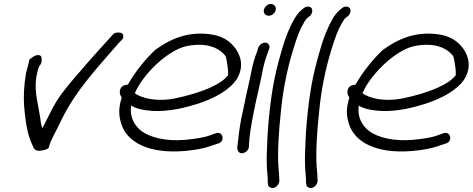

<svg xmlns="http://www.w3.org/2000/svg" viewBox="-20 -729 2373 964"><path d="M110 -359V-358C100 -298 98 -247 101 -197C107 -130 115 -55 144 2C148 9 151 36 193 26C210 23 227 17 226 7L227 6C227 4 228 -3 234 -16C251 -55 269 -84 290 -130C364 -281 479 -400 577 -514L590 -527C604 -540 600 -555 592 -562C582 -567 564 -568 551 -560L539 -547C494 -497 435 -433 385 -374C344 -327 297 -273 264 -221C239 -180 215 -127 193 -85L188 -100C184 -116 183 -136 179 -155C169 -220 148 -284 166 -360C169 -373 172 -385 176 -396L177 -397L176 -396C193 -412 189 -431 188 -443C186 -450 176 -454 165 -452C147 -448 133 -434 127 -429C124 -409 116 -383 110 -359Z M590 -292C574 -269 584 -250 591 -239C574 -184 576 -148 589 -107C616 -19 721 45 908 29C964 24 1002 16 1032 6L1074 -8C1112 -17 1100 -70 1067 -61H1066L1024 -46C999 -38 961 -32 911 -27C813 -18 734 -39 690 -71C652 -102 631 -142 638 -199C663 -184 697 -175 748 -172C833 -168 913 -189 976 -209C1053 -235 1127 -272 1168 -330V-331C1208 -394 1187 -452 1162 -486C1139 -516 1108 -544 1048 -555C924 -576 832 -531 760 -479C711 -434 658 -368 622 -304C606 -304 594 -296 590 -292ZM656 -262 658 -264C687 -329 750 -399 809 -443C855 -476 894 -499 955 -503C1041 -510 1087 -480 1112 -448C1118 -439 1133 -341 1121 -347C1104 -325 1072 -306 1041 -292V-291H1040C987 -267 926 -249 859 -235C772 -217 691 -234 656 -262Z M1329 -650C1345 -650 1360 -662 1364 -678C1368 -695 1357 -709 1340 -709C1323 -709 1309 -696 1305 -680C1301 -663 1313 -650 1329 -650ZM1171 8C1171 19 1173 29 1180 35C1197 51 1230 30 1230 6V-4C1235 -86 1260 -200 1282 -295C1288 -320 1292 -343 1297 -365V-366C1303 -401 1313 -435 1324 -463L1331 -482C1335 -491 1333 -499 1330 -504C1318 -526 1286 -512 1278 -492L1277 -491L1271 -471C1259 -440 1248 -404 1241 -364C1236 -342 1232 -320 1226 -295C1220 -270 1214 -244 1209 -216L1191 -132C1183 -93 1175 -23 1172 6Z M1335 211C1354 224 1380 205 1383 179L1382 166C1382 158 1381 139 1378 111C1373 34 1379 -63 1390 -165C1399 -268 1421 -380 1452 -480C1472 -544 1483 -577 1508 -619C1515 -631 1520 -636 1522 -638L1535 -648C1541 -653 1545 -660 1547 -668C1551 -685 1541 -696 1526 -696C1518 -696 1511 -693 1505 -688L1494 -679C1467 -657 1447 -617 1431 -580C1421 -558 1409 -526 1397 -485C1385 -445 1372 -398 1360 -342C1337 -234 1323 -84 1321 8C1318 58 1319 98 1321 127C1323 160 1326 172 1324 189C1324 190 1325 190 1325 191C1327 209 1330 208 1335 211Z M1527 211C1546 224 1572 205 1575 179L1574 166C1574 158 1573 139 1570 111C1565 34 1571 -63 1582 -165C1591 -268 1613 -380 1644 -480C1664 -544 1675 -577 1700 -619C1707 -631 1712 -636 1714 -638L1727 -648C1733 -653 1737 -660 1739 -668C1743 -685 1733 -696 1718 -696C1710 -696 1703 -693 1697 -688L1686 -679C1659 -657 1639 -617 1623 -580C1613 -558 1601 -526 1589 -485C1577 -445 1564 -398 1552 -342C1529 -234 1515 -84 1513 8C1510 58 1511 98 1513 127C1515 160 1518 172 1516 189C1516 190 1517 190 1517 191C1519 209 1522 208 1527 211Z M1733 -292C1717 -269 1727 -250 1734 -239C1717 -184 1719 -148 1732 -107C1759 -19 1864 45 2051 29C2107 24 2145 16 2175 6L2217 -8C2255 -17 2243 -70 2210 -61H2209L2167 -46C2142 -38 2104 -32 2054 -27C1956 -18 1877 -39 1833 -71C1795 -102 1774 -142 1781 -199C1806 -184 1840 -175 1891 -172C1976 -168 2056 -189 2119 -209C2196 -235 2270 -272 2311 -330V-331C2351 -394 2330 -452 2305 -486C2282 -516 2251 -544 2191 -555C2067 -576 1975 -531 1903 -479C1854 -434 1801 -368 1765 -304C1749 -304 1737 -296 1733 -292ZM1799 -262 1801 -264C1830 -329 1893 -399 1952 -443C1998 -476 2037 -499 2098 -503C2184 -510 2230 -480 2255 -448C2261 -439 2276 -341 2264 -347C2247 -325 2215 -306 2184 -292V-291H2183C2130 -267 2069 -249 2002 -235C1915 -217 1834 -234 1799 -262Z"/></svg>

Font: Stray Cat
Style: BdExtObl
Weight: 700
Version: Version 1.0